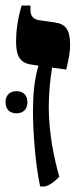

<svg xmlns="http://www.w3.org/2000/svg" viewBox="-35 -667 288 693"><path d="M179 -29C161 -93 141 -184 141 -281C141 -319 145 -376 153 -423L204 -416C212 -450 218 -474 218 -506C218 -561 201 -581 162 -586L107 -594C87 -597 75 -608 75 -630V-647H43C28 -596 23 -552 23 -518C23 -466 36 -440 78 -434L104 -430C87 -377 84 -313 84 -261C84 -200 92 -73 110 6H128C149 -1 161 -11 179 -29ZM-15 -298C-15 -271 2 -258 24 -258C47 -258 64 -271 64 -298C64 -325 47 -338 24 -338C2 -338 -15 -325 -15 -298Z"/></svg>

Font: Noto Serif Hebrew Condensed Extra
Style: Regular
Weight: 800
Width: 3
Designer: Monotype Design Team
Foundry: Monotype Imaging Inc.
Version: Version 1.901